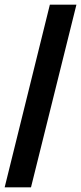

<svg xmlns="http://www.w3.org/2000/svg" viewBox="-20 -756 348 824"><path d="M0 48 194 -736H308L113 48Z"/></svg>

Font: Archivo Expanded ExtraBold
Style: Regular
Weight: 800
Width: 7
Designer: Hector Gatti
Foundry: Omnibus-Type
Version: Version 2.001; ttfautohint (v1.8.3)